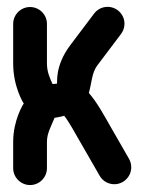

<svg xmlns="http://www.w3.org/2000/svg" viewBox="-20 -531 448 555"><path d="M18.1 -461.9V-347.2C18.1 -280.3 47.4 -232.9 48.8 -231.9C47.4 -230.5 18.1 -184.1 18.1 -121.1V-44.9C18.1 -18.1 40 3.9 66.9 3.9C93.8 3.9 115.7 -18.1 115.7 -44.9V-121.1C115.7 -146.5 128.4 -167 137.7 -190.4C144.5 -191.4 154.8 -193.4 165.5 -196.3C177.7 -181.6 195.8 -148.9 219.2 -107.9L268.1 -22.9C276.9 -7.8 292.5 1.5 310.5 1.5C337.4 1.5 359.4 -20.5 359.4 -47.4C359.4 -56.2 356.9 -64.9 353 -71.8L304.2 -156.7C280.8 -197.8 260.3 -235.8 236.8 -262.2C245.1 -291 245.1 -320.3 261.2 -341.8L330.1 -433.1C335.9 -440.9 339.8 -451.2 339.8 -462.4C339.8 -489.3 317.9 -511.2 291 -511.2C274.9 -511.2 260.7 -503.4 252 -491.7L183.1 -400.4C136.7 -338.4 147 -291 144.5 -289.1L131.8 -288.1C124 -305.7 115.7 -323.7 115.7 -347.2V-461.9C115.7 -488.8 93.8 -510.7 66.9 -510.7C40 -510.7 18.1 -488.8 18.1 -461.9Z"/></svg>

Font: Velvelyne Book
Style: Bold
Weight: 700
Designer: Manon Van der Borght et Mariel Nils
Foundry: Velvetyne
Version: Version 1.070;Glyphs 3.3.1 (3343)